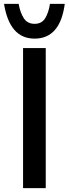

<svg xmlns="http://www.w3.org/2000/svg" viewBox="-20 -979 358 999"><path d="M100 -729H218V0H100ZM160 -778Q94 -778 54.5 -824Q15 -870 1 -959H77Q85 -913 104 -884Q123 -855 160 -855Q197 -855 215 -884Q233 -913 240 -959H317Q305 -868 265.5 -823Q226 -778 160 -778Z"/></svg>

Font: Reem Kufi Fun Medium
Style: Regular
Weight: 500
Designer: Khaled Hosny
Version: Version 1.005